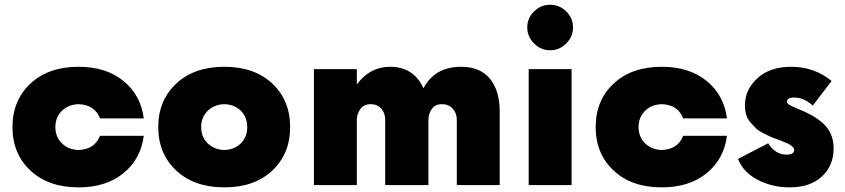

<svg xmlns="http://www.w3.org/2000/svg" viewBox="-20 -798 3644 828"><path d="M318.8 10Q188.8 10 111.2 -62.5Q33.8 -135 33.8 -250Q33.8 -365 111.2 -437.5Q188.8 -510 318.8 -510Q437.5 -510 512.5 -448.8Q587.5 -387.5 600 -287.5H411.2Q388.8 -346.2 318.8 -348.8Q275 -347.5 246.9 -320Q218.8 -292.5 218.8 -250Q218.8 -207.5 246.9 -180Q275 -152.5 318.8 -151.2Q388.8 -153.8 411.2 -212.5H600Q587.5 -112.5 512.5 -51.2Q437.5 10 318.8 10Z M1154.4 -62.5Q1077.5 10 947.5 10Q817.5 10 740 -62.5Q662.5 -135 662.5 -250Q662.5 -365 740 -437.5Q817.5 -510 947.5 -510Q1077.5 -510 1154.4 -437.5Q1231.2 -365 1231.2 -250Q1231.2 -135 1154.4 -62.5ZM947.5 -151.2Q991.2 -152.5 1018.8 -180Q1046.2 -207.5 1046.2 -250Q1046.2 -292.5 1018.8 -320Q991.2 -347.5 947.5 -348.8Q903.8 -347.5 875.6 -320Q847.5 -292.5 847.5 -250Q847.5 -207.5 875.6 -180Q903.8 -152.5 947.5 -151.2Z M1968.8 -510Q2050 -510 2092.5 -458.8Q2135 -407.5 2135 -316.2V0H1950V-281.2Q1950 -310 1932.5 -329.4Q1915 -348.8 1886.2 -348.8Q1856.2 -348.8 1841.9 -327.5Q1827.5 -306.2 1827.5 -281.2V0H1641.2V-281.2Q1641.2 -310 1624.4 -329.4Q1607.5 -348.8 1578.8 -348.8Q1548.8 -348.8 1533.8 -327.5Q1518.8 -306.2 1518.8 -281.2V0H1333.8V-500H1518.8V-433.8Q1575 -510 1662.5 -510Q1763.8 -510 1806.2 -417.5Q1855 -510 1968.8 -510Z M2421.9 -610.6Q2392.5 -581.2 2352.5 -581.2Q2312.5 -581.2 2283.1 -610.6Q2253.8 -640 2253.8 -680Q2253.8 -720 2283.1 -748.8Q2312.5 -777.5 2352.5 -777.5Q2392.5 -777.5 2421.9 -748.8Q2451.2 -720 2451.2 -680Q2451.2 -640 2421.9 -610.6ZM2260 0V-500H2445V0Z M2833.8 10Q2703.8 10 2626.2 -62.5Q2548.8 -135 2548.8 -250Q2548.8 -365 2626.2 -437.5Q2703.8 -510 2833.8 -510Q2952.5 -510 3027.5 -448.8Q3102.5 -387.5 3115 -287.5H2926.2Q2903.8 -346.2 2833.8 -348.8Q2790 -347.5 2761.9 -320Q2733.8 -292.5 2733.8 -250Q2733.8 -207.5 2761.9 -180Q2790 -152.5 2833.8 -151.2Q2903.8 -153.8 2926.2 -212.5H3115Q3102.5 -112.5 3027.5 -51.2Q2952.5 10 2833.8 10Z M3385 10Q3311.2 10 3248.8 -21.9Q3186.2 -53.8 3162.5 -112.5L3292.5 -180Q3323.8 -131.2 3371.2 -131.2Q3405 -131.2 3405 -151.2Q3405 -170 3353.8 -188.8L3331.2 -197.5Q3310 -205 3301.9 -208.8Q3293.8 -212.5 3272.5 -223.1Q3251.2 -233.8 3241.2 -243.8Q3231.2 -253.8 3217.5 -268.8Q3203.8 -283.8 3198.1 -302.5Q3192.5 -321.2 3192.5 -343.8Q3192.5 -411.2 3246.2 -460.6Q3300 -510 3391.2 -510Q3492.5 -510 3566.2 -448.8L3485 -342.5Q3447.5 -377.5 3405 -377.5Q3373.8 -377.5 3373.8 -358.8Q3373.8 -347.5 3415 -331.2Q3448.8 -317.5 3471.9 -305.6Q3495 -293.8 3521.2 -273.1Q3547.5 -252.5 3561.2 -223.8Q3575 -195 3575 -157.5Q3575 -83.8 3524.4 -36.9Q3473.8 10 3385 10Z"/></svg>

Font: Now Alt Black
Style: Regular
Weight: 900
Designer: Alfredo Marco Pradil
Foundry: Alfredo Marco Pradil
Version: Version 1.002;PS 001.002;hotconv 1.0.88;makeotf.lib2.5.64775